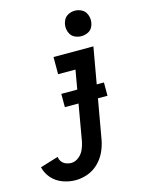

<svg xmlns="http://www.w3.org/2000/svg" viewBox="-227 -848 868 1144"><g transform="rotate(-15 207.0 -275.5)"><path d="M95 213Q54 213 15 198.5Q-24 184 -50.5 154Q-77 124 -86 85L26 51Q27 67 37 80.5Q47 94 62.5 100.5Q78 107 95 107Q120 107 141.5 90Q163 73 173.5 49.5Q184 26 189 2L263 -424H156V-530H402L305 20Q298 58 281.5 93.5Q265 129 236 157.5Q207 186 169.5 199.5Q132 213 95 213ZM349 -607Q329 -607 309.5 -616Q290 -625 280.5 -644.5Q271 -664 271 -685Q271 -706 280.5 -725.5Q290 -745 309.5 -754.5Q329 -764 349 -764Q370 -764 389.5 -754.5Q409 -745 418.5 -725.5Q428 -706 428 -685Q428 -664 418.5 -644.5Q409 -625 389.5 -616Q370 -607 349 -607ZM144 -224V-306H407V-224Z"/></g></svg>

Font: Iosevka SS08
Style: Bold Italic
Weight: 700
Italic angle: -10°
Monospace: yes
Designer: Belleve Invis
Foundry: Belleve Invis
Version: 2.1.0; ttfautohint (v1.8.2)